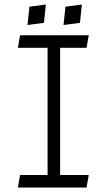

<svg xmlns="http://www.w3.org/2000/svg" viewBox="-20 -839 477 859"><path d="M185.1 -818.8 111.8 -809.1 103 -727.1 176.8 -736.8ZM346.2 -818.8 272.9 -809.1 264.2 -727.1 337.9 -736.8ZM367.2 -625 377 -681.2H69.8L60.1 -625H192.9V-56.2H69.8L60.1 0H367.2L377 -56.2H249V-625Z"/></svg>

Font: Comic Neue Angular
Style: Regular
Weight: 400
Designer: Craig Rozynski
Foundry: Craig Rozynski
Version: Version 2.003